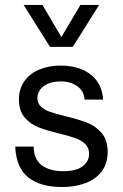

<svg xmlns="http://www.w3.org/2000/svg" viewBox="-20 -751 499 782"><path d="M42 -153.8H117.2Q117.7 -101.6 150.4 -77.6Q183.1 -53.7 237.8 -53.7Q290 -53.7 316.4 -73.5Q342.8 -93.3 342.8 -124.5Q342.8 -149.4 326.9 -164.6Q311 -179.7 287.4 -188.2Q263.7 -196.8 222.2 -207Q169.4 -219.7 136.5 -232.7Q103.5 -245.6 80.3 -272.7Q57.1 -299.8 57.1 -345.2Q57.1 -389.6 79.6 -420.9Q102.1 -452.1 140.6 -468Q179.2 -483.9 228 -483.9Q276.9 -483.9 314.7 -467.8Q352.5 -451.7 375 -420.7Q397.5 -389.6 399.9 -345.2H324.7Q321.8 -380.9 294.4 -400.1Q267.1 -419.4 228 -419.4Q197.8 -419.4 176.3 -410.4Q154.8 -401.4 143.6 -385.7Q132.3 -370.1 132.3 -351.6Q132.3 -330.1 147.2 -316.4Q162.1 -302.7 184.6 -295.2Q207 -287.6 246.6 -277.8Q300.8 -264.6 335.2 -251.2Q369.6 -237.8 394 -209.2Q418.5 -180.7 418.5 -132.3Q418.5 -84.5 394 -52.5Q369.6 -20.5 327.6 -4.9Q285.6 10.7 232.4 10.7Q144.5 10.7 95.2 -28.3Q45.9 -67.4 42 -153.8ZM76.2 -731H152.8L230 -600.1L307.6 -731H383.8L276.4 -560.1H183.6Z"/></svg>

Font: Glacial Indifference
Style: Regular
Weight: 400
Designer: Alfredo Marco Pradil
Foundry: Alfredo Marco Pradil
Version: Version 1.312